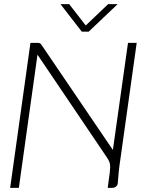

<svg xmlns="http://www.w3.org/2000/svg" viewBox="-20 -907 729 927"><path d="M640 -700 561 -137Q556 -104 553 -74Q550 -44 549 -27Q549 -14 541 -7Q533 0 520 0H500L510 -74Q512 -96 512 -101Q512 -115 508 -125.5Q504 -136 492 -153L161 -643L71 0H29L127 -700H162Q169 -700 173 -698Q177 -696 182 -688L525 -183L598 -700ZM272 -887H314L394 -784L502 -887H548L408 -754H375Z"/></svg>

Font: Krub ExtraLight
Style: Italic
Weight: 275
Italic angle: -8°
Designer: Ekaluck Peanpanawate
Foundry: Cadson Demak Co.,Ltd.
Version: Version 1.000; ttfautohint (v1.6)